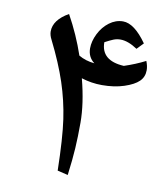

<svg xmlns="http://www.w3.org/2000/svg" viewBox="-78 -734 704 809"><g transform="rotate(10 274.0 -329.0)"><path d="M90.3 -573.7Q90.3 -623 153.8 -659.2Q198.2 -579.1 227.1 -494.1Q256.8 -476.6 294.9 -473.1Q266.1 -495.1 266.1 -532.2Q266.1 -562.5 282.2 -595Q298.3 -627.4 325.4 -647.7Q352.5 -668 383.8 -668Q432.1 -668 485.8 -591.8L459 -564Q418.9 -590.8 386.2 -590.8Q370.6 -590.8 356.2 -585Q341.8 -579.1 320.8 -567.9Q320.8 -489.3 418.9 -483.9Q467.8 -500 508.8 -521Q517.1 -500.5 517.1 -482.4Q517.1 -453.6 497.6 -434.6Q478 -415.5 436.5 -401.9Q395 -388.2 341.8 -388.2Q296.9 -388.2 253.9 -401.9Q280.8 -298.3 280.8 -215.8Q280.8 -155.8 277.8 -107.2Q274.9 -58.6 266.1 9.8L221.2 -1Q218.3 -140.6 207 -218.3Q195.8 -295.9 170.7 -372.1Q145.5 -448.2 100.1 -539.1Q90.3 -557.6 90.3 -573.7Z"/></g></svg>

Font: Droid Persian Naskh
Style: Regular
Weight: 400
Designer: Pascal Zoghbi
Foundry: Ascender Corporation
Version: Version 1.00